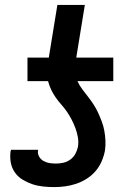

<svg xmlns="http://www.w3.org/2000/svg" viewBox="-20 -755 540 783"><path d="M201 8Q178 8 155 5.5Q132 3 111.5 -4Q91 -11 72 -22.5Q53 -34 40.5 -52Q28 -70 24 -92Q20 -114 23 -137L25 -144H136L135 -142Q133 -128 139.5 -116.5Q146 -105 157.5 -98.5Q169 -92 182 -90Q195 -88 209 -88Q224 -88 239 -91.5Q254 -95 267 -104.5Q280 -114 287.5 -128Q295 -142 298 -157Q301 -177 297.5 -196Q294 -215 287.5 -232.5Q281 -250 272.5 -266.5Q264 -283 253.5 -298.5Q243 -314 230.5 -328Q218 -342 207.5 -357Q197 -372 189 -388.5Q181 -405 176 -424H92V-520H179L214 -735H326L291 -520H442V-424H296Q304 -406 315.5 -391Q327 -376 339 -360.5Q351 -345 361.5 -329Q372 -313 380 -295.5Q388 -278 395 -259.5Q402 -241 405.5 -221.5Q409 -202 410 -181.5Q411 -161 408 -141Q404 -119 394.5 -97Q385 -75 369.5 -57Q354 -39 333.5 -26Q313 -13 290.5 -5.5Q268 2 245.5 5Q223 8 201 8Z"/></svg>

Font: Iosevka Custom
Style: Bold Italic
Weight: 700
Italic angle: -9°
Designer: Belleve Invis
Foundry: Belleve Invis
Version: Version 30.3.1; ttfautohint (v1.8.3)